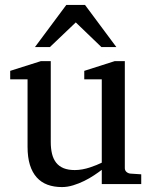

<svg xmlns="http://www.w3.org/2000/svg" viewBox="-20 -740 609 772"><path d="M389.2 0V-57.1Q376.5 -47.4 358.2 -35.2Q339.8 -22.9 318.6 -12.5Q297.4 -2 274.2 5.1Q251 12.2 229 12.2Q196.8 12.2 171.1 2.7Q145.5 -6.8 127.7 -26.6Q109.9 -46.4 100.3 -76.9Q90.8 -107.4 90.8 -149.9V-420.9H21V-455.1L144 -494.1H184.1V-168.9Q184.1 -142.6 189.2 -121.6Q194.3 -100.6 205.8 -85.9Q217.3 -71.3 235.8 -63.7Q254.4 -56.2 280.8 -56.2Q295.9 -56.2 311.5 -59.1Q327.1 -62 341.3 -66.7Q355.5 -71.3 367.9 -76.4Q380.4 -81.5 389.2 -85.9V-420.9H318.8V-455.1L440.9 -494.1H481.9V-64Q481.9 -54.7 488.5 -48.8Q495.1 -43 503.9 -42L547.9 -39.1V0ZM387.7 -550.8 284.7 -649.9 180.7 -550.8H120.6L246.6 -720.2H321.8L447.8 -550.8Z"/></svg>

Font: BabelStone Ogham Pictish
Style: Regular
Weight: 400
Designer: Andrew West
Foundry: BabelStone
Version: Version 1.02 March 14, 2022